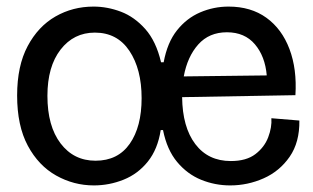

<svg xmlns="http://www.w3.org/2000/svg" viewBox="-20 -550 951 583"><path d="M265 13Q204 13 150.5 -17Q97 -47 64.5 -107.5Q32 -168 32 -260Q32 -350 64 -410Q96 -470 148.5 -500Q201 -530 264 -530Q306 -530 347 -514.5Q388 -499 421 -462Q454 -425 469 -361H477Q488 -421 517.5 -458Q547 -495 588 -512.5Q629 -530 674 -530Q742 -530 789 -496Q836 -462 859 -401Q882 -340 877 -261L533 -255Q534 -164 573 -112.5Q612 -61 681 -61Q728 -61 755.5 -82Q783 -103 794.5 -133.5Q806 -164 804 -191L889 -184Q890 -118 859.5 -74Q829 -30 780.5 -8.5Q732 13 679 13Q633 13 591 -4Q549 -21 518 -58Q487 -95 475 -155H468Q459 -97 429 -59.5Q399 -22 355.5 -4.5Q312 13 265 13ZM669 -452Q615 -452 582 -415Q549 -378 538 -318L790 -321Q785 -379 754 -415.5Q723 -452 669 -452ZM270 -62Q338 -62 374 -113.5Q410 -165 410 -252Q410 -340 373 -395.5Q336 -451 268 -451Q204 -451 164 -399.5Q124 -348 124 -259Q124 -167 164 -114.5Q204 -62 270 -62Z"/></svg>

Font: Bricolage Grotesque 48pt
Style: Regular
Weight: 400
Designer: Mathieu Triay
Foundry: Atelier Triay
Version: Version 1.000; ttfautohint (v1.8.4.7-5d5b);gftools[0.9.32]